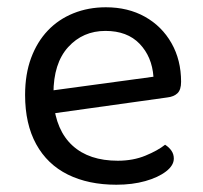

<svg xmlns="http://www.w3.org/2000/svg" viewBox="-20 -495 559 528"><path d="M104 -180 100 -243 402 -284Q398 -339 364 -374.5Q330 -410 270 -410Q208 -410 167.5 -365.5Q127 -321 127 -238V-216Q134 -136 179.5 -94.5Q225 -53 304 -53Q346 -53 380 -67Q414 -81 434 -97Q445 -90 451.5 -80.5Q458 -71 458 -59Q458 -40 436.5 -23.5Q415 -7 379.5 3Q344 13 300 13Q223 13 166.5 -15Q110 -43 79.5 -98.5Q49 -154 49 -234Q49 -291 65.5 -335.5Q82 -380 111.5 -411Q141 -442 182 -458.5Q223 -475 271 -475Q332 -475 378.5 -449Q425 -423 451.5 -376.5Q478 -330 478 -270Q478 -248 468 -238.5Q458 -229 440 -227Z"/></svg>

Font: Baloo Bhaijaan 2
Style: Regular
Weight: 400
Designer: Sanskriti Dholi, Noopur Datye and Ek Type
Foundry: Ek Type
Version: Version 1.701